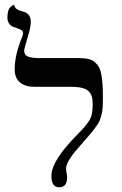

<svg xmlns="http://www.w3.org/2000/svg" viewBox="-20 -772 516 810"><path d="M82 -558.1Q82 -539.6 98.6 -533.2Q115.2 -526.9 147 -526.9H316.9Q338.9 -526.9 354.7 -522.7Q370.6 -518.6 381.3 -508.8Q392.1 -499 398.4 -486.8Q404.8 -474.6 408.2 -454.1Q411.6 -433.6 412.8 -412.8Q414.1 -392.1 414.1 -360.8Q414.1 -336.4 413.3 -321Q412.6 -305.7 408.7 -289.8Q404.8 -273.9 401.1 -264.6Q397.5 -255.4 386.2 -239.5Q375 -223.6 365.5 -212.2Q356 -200.7 335 -176.8Q307.6 -146 294.4 -129.9Q281.2 -113.8 270 -94.2Q258.8 -74.7 258.8 -61Q258.8 -53.7 261 -42.5Q263.2 -31.2 263.2 -24.9Q263.2 18.1 230 18.1Q196.8 18.1 196.8 -29.8Q196.8 -94.7 308.1 -206.1Q347.7 -246.1 359.4 -268.1Q371.1 -290 371.1 -332Q371.1 -350.6 367.9 -362.8Q364.7 -375 355.5 -385.5Q346.2 -396 326.9 -400.9Q307.6 -405.8 277.8 -405.8H125Q86.4 -405.8 64.2 -424.3Q42 -442.9 42 -479Q42 -534.2 67.9 -603Q77.1 -621.6 77.1 -632.8Q77.1 -640.1 70.3 -644.8Q63.5 -649.4 54 -652.3Q44.4 -655.3 34.7 -659.2Q24.9 -663.1 18.1 -673.1Q11.2 -683.1 11.2 -698.2Q11.2 -706.5 12.2 -713.9Q13.2 -721.2 14.6 -726.1Q16.1 -731 18.6 -735.1Q21 -739.3 22.9 -741.5Q24.9 -743.7 28.1 -745.8Q31.2 -748 32.5 -748.8Q33.7 -749.5 37.1 -751L40 -752Q41.5 -740.7 49.1 -734.9Q56.6 -729 66.7 -726.3Q76.7 -723.6 86.7 -720Q96.7 -716.3 103.3 -706.1Q109.9 -695.8 109.9 -678.2Q109.9 -657.2 95.9 -611.8Q82 -566.4 82 -558.1Z"/></svg>

Font: Linear Smooth Low Contrast
Style: Regular
Weight: 500
Designer: Philipp H. Poll, Flanker
Foundry: Philipp H. Poll, reworked by Flanker
Version: Version 1.010 | FøM Fix